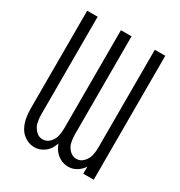

<svg xmlns="http://www.w3.org/2000/svg" viewBox="-175 -856 924 986"><g transform="rotate(30 287.5 -363.5)"><path d="M170 8Q143 8 118 -7Q93 -22 79.5 -46.5Q66 -71 61 -98.5Q56 -126 56 -154V-735H118V-154Q118 -130 123.5 -107Q129 -84 146.5 -66Q164 -48 187 -48Q211 -48 228.5 -66Q246 -84 251 -107Q256 -130 256 -154V-735H319V-154Q319 -130 324 -107Q329 -84 346.5 -66Q364 -48 388 -48Q411 -48 428.5 -66Q446 -84 451.5 -107Q457 -130 457 -154V-735H519V0H457V-42Q444 -21 422 -7Q398 8 371 8Q343 8 318.5 -7Q294 -22 280 -47Q274 -58 269 -70Q265 -59 259 -47Q246 -22 222 -7Q198 8 170 8Z"/></g></svg>

Font: Jozsika Light
Style: Regular
Weight: 300
Monospace: yes
Designer: Belleve Invis
Foundry: Belleve Invis
Version: 2.1.0